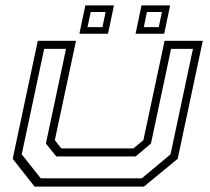

<svg xmlns="http://www.w3.org/2000/svg" viewBox="-20 -691 776 711"><path d="M108 0 27 -103 120 -540H261.5L183 -172L207 -141.5H474L511 -172L589.5 -540H731L638 -103L513 0ZM131 -30.5H505L611.5 -119.5L694.5 -510H613.5L539 -159.5L482 -111.5H188.5L150 -159.5L224.5 -510H143.5L60.5 -119.5ZM482 -566 504 -671H610L588 -566ZM274 -566 296 -671H402L380 -566ZM304 -590.5H359.5L371 -646.5H316ZM512.5 -590.5H568L579.5 -646.5H524Z"/></svg>

Font: Tourney Expanded Light
Style: Italic
Weight: 300
Width: 7
Italic angle: -12°
Designer: Tyler Finck
Foundry: Etcetera Type Co
Version: Version 1.010; ttfautohint (v1.8.3)